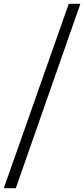

<svg xmlns="http://www.w3.org/2000/svg" viewBox="-43 -803 442 1008"><path d="M-23 185 318 -783H379L40 185Z"/></svg>

Font: Ubuntu Sans Light
Style: Regular
Weight: 300
Designer: Dalton Maag Ltd
Foundry: Dalton Maag Ltd
Version: Version 1.006; ttfautohint (v1.8.4.7-5d5b)